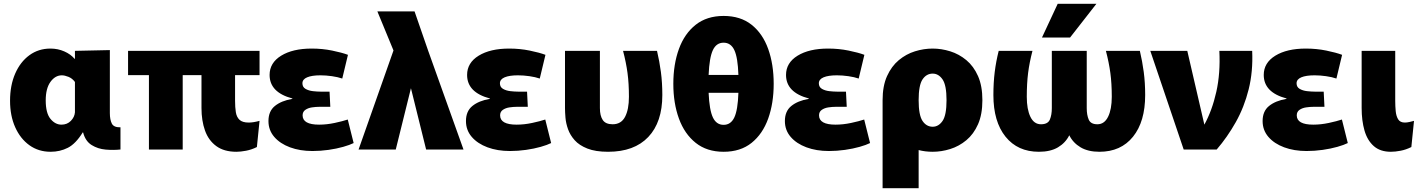

<svg xmlns="http://www.w3.org/2000/svg" viewBox="-20 -788 7512 1012"><path d="M247 12Q183 12 135 -22.5Q87 -57 60 -117.5Q33 -178 33 -257Q33 -338 60 -400Q87 -462 135 -497Q183 -532 246 -532Q285 -532 319 -517Q353 -502 373 -478H375V-520L559 -524V-192Q559 -157 569.5 -136.5Q580 -116 615 -117V0Q578 4 537 0.5Q496 -3 463 -23.5Q430 -44 418 -90H416Q379 -30 337.5 -9Q296 12 247 12ZM304 -131Q334 -131 353.5 -151Q373 -171 375 -196V-356Q361 -375 341 -383Q321 -391 306 -391Q271 -391 246 -356.5Q221 -322 221 -259Q221 -192 246 -161.5Q271 -131 304 -131Z M943 0H765V-392H655V-520H1348V-392H1219V-256Q1219 -223 1223 -197Q1227 -171 1242.5 -156.5Q1258 -142 1291 -142Q1315 -142 1348 -151L1334 -13Q1306 1 1277 6.5Q1248 12 1226 12Q1161 12 1120 -18Q1079 -48 1060.5 -100Q1042 -152 1042 -219V-392H943Z M1627 8Q1561 8 1508.5 -11.5Q1456 -31 1425.5 -66.5Q1395 -102 1395 -150Q1395 -202 1429 -229.5Q1463 -257 1521 -267V-269Q1401 -301 1401 -393Q1401 -457 1462 -494.5Q1523 -532 1623 -532Q1679 -532 1730.5 -521.5Q1782 -511 1814 -499L1784 -374Q1761 -382 1729.5 -386.5Q1698 -391 1669 -391Q1624 -391 1599 -380.5Q1574 -370 1574 -349Q1574 -329 1590.5 -319.5Q1607 -310 1629.5 -307.5Q1652 -305 1669 -305H1717L1721 -225H1663Q1645 -225 1624.5 -222Q1604 -219 1589.5 -209Q1575 -199 1575 -180Q1575 -131 1662 -131Q1702 -131 1744 -140Q1786 -149 1813 -158L1844 -34Q1824 -24 1789 -14Q1754 -4 1711.5 2Q1669 8 1627 8Z M2226 0 2146 -323 2066 0H1870L2054 -522L1969 -728H2165L2237 -520L2423 0Z M2668 8Q2602 8 2549.5 -11.5Q2497 -31 2466.5 -66.5Q2436 -102 2436 -150Q2436 -202 2470 -229.5Q2504 -257 2562 -267V-269Q2442 -301 2442 -393Q2442 -457 2503 -494.5Q2564 -532 2664 -532Q2720 -532 2771.5 -521.5Q2823 -511 2855 -499L2825 -374Q2802 -382 2770.5 -386.5Q2739 -391 2710 -391Q2665 -391 2640 -380.5Q2615 -370 2615 -349Q2615 -329 2631.5 -319.5Q2648 -310 2670.5 -307.5Q2693 -305 2710 -305H2758L2762 -225H2704Q2686 -225 2665.5 -222Q2645 -219 2630.5 -209Q2616 -199 2616 -180Q2616 -131 2703 -131Q2743 -131 2785 -140Q2827 -149 2854 -158L2885 -34Q2865 -24 2830 -14Q2795 -4 2752.5 2Q2710 8 2668 8Z M3185 12Q3119 12 3076 -5Q3033 -22 3009 -49Q2985 -76 2974 -107Q2963 -138 2960.5 -167.5Q2958 -197 2958 -218V-520H3142V-218Q3142 -178 3157 -155.5Q3172 -133 3209 -133Q3254 -133 3274.5 -172Q3295 -211 3295 -278Q3295 -348 3287.5 -403.5Q3280 -459 3264 -520H3443Q3456 -465 3463.5 -408.5Q3471 -352 3471 -287Q3471 -144 3397 -66Q3323 12 3185 12Z M3794 12Q3706 12 3647 -35Q3588 -82 3558.5 -163Q3529 -244 3529 -346Q3529 -449 3558.5 -530Q3588 -611 3647 -657.5Q3706 -704 3794 -704Q3883 -704 3941.5 -657.5Q4000 -611 4029 -530Q4058 -449 4058 -346Q4058 -244 4029 -163Q4000 -82 3941.5 -35Q3883 12 3794 12ZM3794 -563Q3756 -563 3737.5 -524Q3719 -485 3715 -393H3872Q3869 -485 3850.5 -524Q3832 -563 3794 -563ZM3794 -130Q3832 -130 3850.5 -169Q3869 -208 3872 -299H3715Q3719 -208 3737.5 -169Q3756 -130 3794 -130Z M4349 8Q4283 8 4230.5 -11.5Q4178 -31 4147.5 -66.5Q4117 -102 4117 -150Q4117 -202 4151 -229.5Q4185 -257 4243 -267V-269Q4123 -301 4123 -393Q4123 -457 4184 -494.5Q4245 -532 4345 -532Q4401 -532 4452.5 -521.5Q4504 -511 4536 -499L4506 -374Q4483 -382 4451.5 -386.5Q4420 -391 4391 -391Q4346 -391 4321 -380.5Q4296 -370 4296 -349Q4296 -329 4312.5 -319.5Q4329 -310 4351.5 -307.5Q4374 -305 4391 -305H4439L4443 -225H4385Q4367 -225 4346.5 -222Q4326 -219 4311.5 -209Q4297 -199 4297 -180Q4297 -131 4384 -131Q4424 -131 4466 -140Q4508 -149 4535 -158L4566 -34Q4546 -24 4511 -14Q4476 -4 4433.5 2Q4391 8 4349 8Z M4632 204V-260Q4632 -335 4655.5 -387Q4679 -439 4717.5 -471Q4756 -503 4802.5 -517.5Q4849 -532 4896 -532Q4942 -532 4988.5 -517.5Q5035 -503 5073.5 -471Q5112 -439 5135 -387Q5158 -335 5158 -260Q5158 -185 5135 -133Q5112 -81 5073.5 -49Q5035 -17 4988.5 -2.5Q4942 12 4896 12Q4857 12 4822 3V204ZM4896 -120Q4927 -120 4948 -150.5Q4969 -181 4969 -260Q4969 -339 4948 -369.5Q4927 -400 4896 -400Q4863 -400 4842.5 -369.5Q4822 -339 4822 -260Q4822 -181 4842.5 -150.5Q4863 -120 4896 -120Z M5456 12Q5344 12 5280 -67.5Q5216 -147 5216 -287Q5216 -352 5223 -408.5Q5230 -465 5244 -520H5422Q5406 -459 5399 -403.5Q5392 -348 5392 -278Q5392 -212 5411 -172.5Q5430 -133 5467 -133Q5503 -133 5513.5 -157.5Q5524 -182 5524 -218V-520H5708V-218Q5708 -182 5718.5 -157.5Q5729 -133 5764 -133Q5801 -133 5820.5 -172.5Q5840 -212 5840 -278Q5840 -348 5832.5 -403.5Q5825 -459 5809 -520H5988Q6001 -465 6008.5 -408.5Q6016 -352 6016 -287Q6016 -147 5952 -67.5Q5888 12 5775 12Q5715 12 5675.5 -11.5Q5636 -35 5616 -75Q5596 -35 5556.5 -11.5Q5517 12 5456 12ZM5472 -590 5555 -768H5759L5620 -590Z M6043 -520H6238L6328 -131Q6369 -206 6391 -304Q6413 -402 6407 -520H6580Q6585 -411 6561.5 -317Q6538 -223 6493.5 -144Q6449 -65 6393 0H6219Z M6867 8Q6801 8 6748.5 -11.5Q6696 -31 6665.5 -66.5Q6635 -102 6635 -150Q6635 -202 6669 -229.5Q6703 -257 6761 -267V-269Q6641 -301 6641 -393Q6641 -457 6702 -494.5Q6763 -532 6863 -532Q6919 -532 6970.5 -521.5Q7022 -511 7054 -499L7024 -374Q7001 -382 6969.5 -386.5Q6938 -391 6909 -391Q6864 -391 6839 -380.5Q6814 -370 6814 -349Q6814 -329 6830.5 -319.5Q6847 -310 6869.5 -307.5Q6892 -305 6909 -305H6957L6961 -225H6903Q6885 -225 6864.5 -222Q6844 -219 6829.5 -209Q6815 -199 6815 -180Q6815 -131 6902 -131Q6942 -131 6984 -140Q7026 -149 7053 -158L7084 -34Q7064 -24 7029 -14Q6994 -4 6951.5 2Q6909 8 6867 8Z M7419 -13Q7391 1 7362.5 6.5Q7334 12 7311 12Q7255 12 7221 -18Q7187 -48 7172 -100Q7157 -152 7157 -219V-520H7334V-256Q7334 -229 7336.5 -202.5Q7339 -176 7349.5 -159Q7360 -142 7385 -142Q7395 -142 7409 -145Q7423 -148 7433 -151Z"/></svg>

Font: Murecho ExtraBold
Style: Regular
Weight: 800
Designer: Neil Summerour
Foundry: Positype
Version: Version 1.010; ttfautohint (v1.8.3)